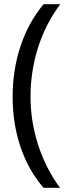

<svg xmlns="http://www.w3.org/2000/svg" viewBox="-20 -734 336 912"><path d="M40 -273.9Q40 -403.3 77.9 -516.1Q115.7 -628.9 187 -713.9H266.1Q195.8 -619.6 160.4 -506.8Q125 -394 125 -274.9Q125 -157.7 161.1 -45.9Q197.3 65.9 265.1 158.2H187Q115.2 75.2 77.6 -35.6Q40 -146.5 40 -273.9Z"/></svg>

Font: Zoram GWebM
Style: Regular
Weight: 400
Foundry: Ascender Corporation
Version: Version 1.000